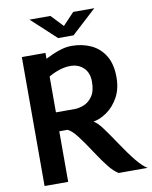

<svg xmlns="http://www.w3.org/2000/svg" viewBox="-103 -1054 891 1129"><g transform="rotate(-10 342.5 -489.5)"><path d="M70 0V-770H211V-735Q228.5 -744 254.2 -755.5Q280 -767 309.8 -775.5Q339.5 -784 369 -784Q432.5 -784 484.2 -760Q536 -736 566.8 -685.8Q597.5 -635.5 597.5 -557Q597.5 -487 569.5 -437Q541.5 -387 500.2 -358.2Q459 -329.5 419 -323Q442 -311 472.2 -269.8Q502.5 -228.5 535 -179.5Q585.5 -104 620.8 -60.8Q656 -17.5 685 0H512Q484.5 -17.5 457.2 -50.8Q430 -84 386 -151Q349 -208 316.5 -250.2Q284 -292.5 260 -302H211V0ZM211 -415H324Q348 -415 377.8 -426.5Q407.5 -438 429.2 -468.8Q451 -499.5 451 -557Q451 -609.5 420 -639.2Q389 -669 341 -669Q309 -669 274.8 -657.8Q240.5 -646.5 211 -629ZM152.5 -979H277.5L345.5 -907L413.5 -979H539.5L391.5 -843H299.5Z"/></g></svg>

Font: Junction
Style: Bold
Weight: 700
Designer: Caroline Hadilaksono
Foundry: Caroline Hadilaksono, Tyler Finck, The League of Moveable Type
Version: Version 2.000; ttfautohint (v1.8.3)